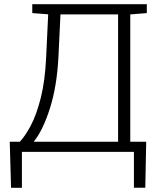

<svg xmlns="http://www.w3.org/2000/svg" viewBox="-20 -731 794 924"><path d="M33.2 172.9 26.9 -48.8H75.2Q101.6 -76.2 128.9 -128.2Q156.2 -180.2 176.5 -261Q196.8 -341.8 202.1 -456.1L211.9 -662.1L135.3 -668V-710.9H686.5V-668L606.9 -661.6V-48.8H683.6L679.2 172.4H624.5V0H85.4V172.9ZM142.1 -48.8H548.3V-661.6H271L261.2 -456.1Q253.9 -314.9 220 -208.7Q186 -102.5 142.1 -48.8Z"/></svg>

Font: Roboto Slab Light
Style: Regular
Weight: 300
Designer: Google
Version: Version 2.000; ttfautohint (v1.8.1.43-b0c9)